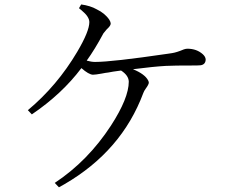

<svg xmlns="http://www.w3.org/2000/svg" viewBox="-20 -797 1040 851"><path d="M330.1 -760.7 339.8 -777.3Q380.9 -771.5 408.2 -755.9Q445.3 -738.3 464.8 -709Q470.7 -699.2 470.7 -692.4Q470.7 -682.6 453.1 -667Q443.4 -656.2 438.5 -649.4Q400.4 -578.1 364.3 -528.3Q384.8 -522.5 401.4 -522.5Q476.6 -522.5 722.7 -558.6Q734.4 -560.5 742.2 -561.5Q762.7 -564.5 794.9 -578.1Q803.7 -581.1 810.5 -581.1Q851.6 -581.1 878.9 -556.6Q890.6 -545.9 891.6 -534.2Q891.6 -511.7 870.1 -507.8Q862.3 -506.8 852.5 -506.8Q745.1 -506.8 714.8 -504.9Q662.1 -502 569.3 -490.2Q622.1 -468.8 636.7 -440.4Q639.6 -434.6 639.6 -430.7Q639.6 -422.9 626 -404.3Q618.2 -393.6 615.2 -384.8Q519.5 -127.9 265.6 19.5Q252.9 26.4 241.2 33.2L222.7 13.7Q370.1 -84 471.7 -240.2Q550.8 -362.3 550.8 -435.5Q549.8 -462.9 516.6 -484.4Q503.9 -482.4 481.4 -479.5Q465.8 -476.6 460 -475.6Q449.2 -474.6 429.7 -470.7Q402.3 -465.8 391.6 -465.8Q373 -466.8 340.8 -495.1Q253.9 -379.9 121.1 -290L103.5 -308.6Q233.4 -417 322.3 -567.4Q376 -658.2 376 -699.2Q376 -722.7 341.8 -751Q336.9 -755.9 330.1 -760.7Z"/></svg>

Font: GenYoMin JP Regular
Style: Regular
Weight: 400
Version: Version 1.001;PS 1;hotconv 16.6.51;makeotf.lib2.5.65220 DEVE